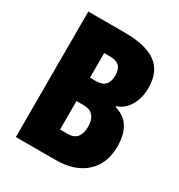

<svg xmlns="http://www.w3.org/2000/svg" viewBox="-169 -830 884 946"><g transform="rotate(30 273.0 -357.0)"><path d="M59 0V-714H266Q387 -714 445.5 -671Q504 -628 504 -536Q504 -477 478.5 -434.5Q453 -392 411 -379V-374Q467 -357 491.5 -315.5Q516 -274 516 -209Q516 -112 454.5 -56Q393 0 286 0ZM229 -436H266Q332 -436 332 -510Q332 -576 263 -576H229ZM229 -141H273Q342 -141 342 -223Q342 -261 324 -282Q306 -303 271 -303H229Z"/></g></svg>

Font: Noto Sans ExtraCondensed Black
Style: Regular
Weight: 900
Width: 2
Designer: Monotype Design Team
Foundry: Monotype Imaging Inc.
Version: Version 2.013; ttfautohint (v1.8.4.7-5d5b)